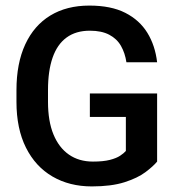

<svg xmlns="http://www.w3.org/2000/svg" viewBox="-20 -660 630 688"><path d="M431 -241H302V-325H543V-81Q529 -64 501 -43Q473 -22 426 -7Q379 8 309 8Q229 8 168 -27.5Q107 -63 73 -131Q39 -199 39 -295V-337Q39 -433 70.5 -501Q102 -569 160.5 -604.5Q219 -640 300 -640Q378 -640 429 -614Q480 -588 508 -542.5Q536 -497 543 -437H433Q428 -470 413.5 -495.5Q399 -521 371.5 -535.5Q344 -550 302 -550Q252 -550 218.5 -525.5Q185 -501 168.5 -453.5Q152 -406 152 -338V-295Q152 -226 171.5 -178.5Q191 -131 227 -106Q263 -81 313 -81Q350 -81 373.5 -87Q397 -93 410.5 -102Q424 -111 431 -119Z"/></svg>

Font: Placeholder Sans Medium
Style: Regular
Weight: 500
Designer: The Branx Europe S.L
Version: Version 1.006;Fontself Maker 3.5.7